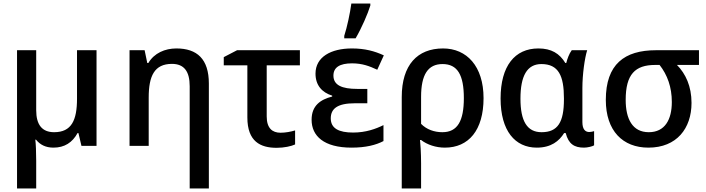

<svg xmlns="http://www.w3.org/2000/svg" viewBox="-20 -822 3981 1082"><path d="M524 -539H414V-266C414 -144 383 -77 285 -77C217 -77 184 -119 184 -201V-539H76V240H184V84C184 35 182 -12 179 -35H183C205 -7 237 10 281 10C344 10 388 -19 417 -72H422L439 0H524Z M974 -549C910 -549 849 -523 816 -467H810L795 -539H710V0H818V-272C818 -394 850 -462 949 -462C1018 -462 1049 -419 1049 -336V240H1157V-351C1157 -490 1090 -549 974 -549Z M1670 -539H1316L1241 -500V-454H1374V-160C1374 -24 1448 11 1539 11C1581 11 1622 2 1643 -8V-87C1620 -80 1589 -74 1561 -74C1515 -74 1483 -99 1483 -166V-454H1670Z M1920 -606H1984C2018 -664 2053 -745 2067 -791V-802H1960C1953 -749 1936 -669 1920 -620ZM2050 -321H1993C1907 -321 1859 -342 1859 -396C1859 -442 1894 -465 1964 -465C2022 -465 2063 -449 2106 -429L2143 -510C2091 -534 2036 -549 1963 -549C1845 -549 1758 -501 1758 -407C1758 -342 1794 -301 1852 -283V-278C1786 -261 1736 -227 1736 -147C1736 -56 1805 10 1961 10C2042 10 2099 -5 2141 -27V-117C2099 -96 2042 -75 1970 -75C1890 -75 1844 -98 1844 -155C1844 -211 1884 -240 1979 -240H2050Z M2705 -269C2705 -449 2610 -549 2477 -549C2332 -549 2244 -456 2244 -275V240H2353V99C2353 40 2349 -17 2347 -33H2353C2388 -6 2437 10 2487 10C2621 10 2705 -88 2705 -269ZM2474 -461C2558 -461 2594 -400 2594 -269C2594 -140 2558 -77 2473 -77C2428 -77 2384 -92 2353 -124V-276C2353 -402 2392 -461 2474 -461Z M3005 10C3086 10 3131 -27 3159 -72H3168C3184 -10 3217 10 3271 10C3291 10 3319 3 3328 -3V-83C3323 -81 3309 -78 3301 -78C3279 -78 3262 -92 3262 -134V-326C3262 -402 3275 -495 3289 -539H3202C3187 -519 3177 -490 3171 -467H3166C3133 -521 3087 -549 3014 -549C2881 -549 2801 -450 2801 -267C2801 -84 2883 10 3005 10ZM3032 -77C2950 -77 2913 -140 2913 -266C2913 -394 2950 -461 3031 -461C3128 -461 3158 -394 3158 -268V-262C3158 -134 3124 -77 3032 -77Z M3877 -242C3877 -336 3844 -406 3795 -456H3919V-539H3677C3499 -539 3394 -460 3394 -259C3394 -84 3490 10 3634 10C3794 10 3877 -99 3877 -242ZM3506 -259C3506 -403 3559 -456 3672 -456H3697C3741 -400 3766 -331 3766 -247C3766 -148 3727 -77 3636 -77C3544 -77 3506 -152 3506 -259Z"/></svg>

Font: Noto Sans Thai Medium
Style: Regular
Weight: 500
Designer: Monotype Design Team
Foundry: Monotype Imaging Inc.
Version: Version 1.901